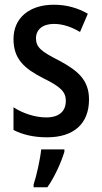

<svg xmlns="http://www.w3.org/2000/svg" viewBox="-20 -570 430 811"><path d="M356 -150C356 -234 306 -273 230 -314C155 -352 132 -370 132 -408C132 -445 160 -469 208 -469C247 -469 284 -455 318 -435L351 -512C307 -537 261 -550 207 -550C105 -550 37 -495 37 -405C37 -320 84 -280 162 -240C238 -203 258 -181 258 -144C258 -100 230 -74 175 -74C126 -74 73 -93 37 -117V-21C74 -2 120 10 179 10C290 10 356 -46 356 -150ZM252 71V61H154C150 102 134 174 122 209V221H180C210 179 238 117 252 71Z"/></svg>

Font: Noto Sans Armenian Condensed Medium
Style: Regular
Weight: 500
Width: 3
Designer: Monotype Design Team
Foundry: Monotype Imaging Inc.
Version: Version 2.008